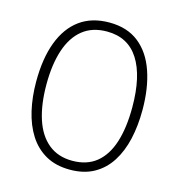

<svg xmlns="http://www.w3.org/2000/svg" viewBox="-108 -820 862 925"><g transform="rotate(15 322.5 -358.0)"><path d="M587.4 -357.9Q587.4 -280.3 572.3 -213.4Q557.1 -146.5 525.1 -96.4Q493.2 -46.4 443.1 -18.3Q393.1 9.8 323.2 9.8Q252.9 9.8 202.4 -18.8Q151.9 -47.4 119.9 -97.9Q87.9 -148.4 72.5 -215.3Q57.1 -282.2 57.1 -358.9Q57.1 -474.1 87.9 -555.9Q118.7 -637.7 178.2 -681.2Q237.8 -724.6 325.2 -724.6Q414.1 -724.6 472.2 -678.7Q530.3 -632.8 558.8 -550Q587.4 -467.3 587.4 -357.9ZM108.4 -358.4Q108.4 -258.8 132.1 -186Q155.8 -113.3 203.9 -74Q252 -34.7 323.2 -34.7Q396 -34.7 443.4 -73.2Q490.7 -111.8 513.7 -184.3Q536.6 -256.8 536.6 -357.9Q536.6 -513.2 483.4 -596.4Q430.2 -679.7 325.2 -679.7Q252 -679.7 203.9 -640.9Q155.8 -602.1 132.1 -530Q108.4 -458 108.4 -358.4Z"/></g></svg>

Font: Open Sans SemiCondensed Light
Style: Regular
Weight: 300
Width: 4
Designer: Monotype Design Team
Foundry: Monotype Imaging Inc.
Version: Version 3.000